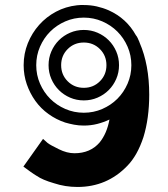

<svg xmlns="http://www.w3.org/2000/svg" viewBox="-20 -736 669 763"><path d="M535 -566Q573 -478 573 -360Q573 -266 550 -191Q526 -118 486 -77Q405 7 288 7Q239 7 194 -8Q149 -21 126 -37Q114 -44 101 -53.5Q88 -63 73 -74L151 -184Q154 -181 159 -177Q164 -173 169 -168Q179 -160 214 -143Q246 -127 276 -127Q339 -127 376 -170Q405 -206 415 -261Q392 -250 366.5 -243.5Q341 -237 313 -237Q293 -237 274.5 -240.5Q256 -244 239 -249Q203 -261 172.5 -283Q142 -305 120.5 -335Q99 -365 86.5 -401Q74 -437 74 -477Q74 -523 90.5 -564Q107 -605 135.5 -637Q164 -669 202.5 -689.5Q241 -710 286 -715Q293 -716 299.5 -716Q306 -716 313 -716Q340 -716 364.5 -710.5Q389 -705 412 -695Q483 -663 520 -596Q523 -593 527 -585Q528 -582 530 -578Q534 -570 535 -566ZM313 -288Q352 -288 386.5 -303Q421 -318 446.5 -343.5Q472 -369 487 -403.5Q502 -438 502 -477Q502 -516 487 -550.5Q472 -585 446.5 -610.5Q421 -636 386.5 -651Q352 -666 313 -666Q274 -666 239.5 -651Q205 -636 179.5 -610.5Q154 -585 139 -550.5Q124 -516 124 -477Q124 -438 139 -403.5Q154 -369 179.5 -343.5Q205 -318 239.5 -303Q274 -288 313 -288ZM313 -617Q342 -617 367.5 -606Q393 -595 412 -576Q431 -557 442 -531.5Q453 -506 453 -477Q453 -448 442 -422.5Q431 -397 412 -378Q393 -359 367.5 -348Q342 -337 313 -337Q284 -337 258.5 -348Q233 -359 214 -378Q195 -397 184 -422.5Q173 -448 173 -477Q173 -506 184 -531.5Q195 -557 214 -576Q233 -595 258.5 -606Q284 -617 313 -617ZM313 -387Q351 -387 377 -413Q403 -439 403 -477Q403 -515 377 -541Q351 -567 313 -567Q275 -567 249 -541Q223 -515 223 -477Q223 -439 249 -413Q275 -387 313 -387Z"/></svg>

Font: Balans
Style: Regular
Weight: 400
Designer: Thomas Breure
Foundry: Thomas Breure
Version: Version 2.001